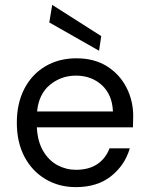

<svg xmlns="http://www.w3.org/2000/svg" viewBox="-20 -755 608 787"><path d="M291 12Q221 12 166 -21Q111 -54 80 -113Q49 -172 49 -252Q49 -331 79.5 -390.5Q110 -450 165.5 -483Q221 -516 293 -516Q367 -516 419 -483Q471 -450 498.5 -396Q526 -342 526 -279Q526 -269 525.5 -258Q525 -247 525 -233H131Q134 -175 157 -136Q180 -97 215.5 -78Q251 -59 291 -59Q344 -59 378.5 -82Q413 -105 429 -147H512Q492 -78 435.5 -33Q379 12 291 12ZM291 -445Q231 -445 185 -407.5Q139 -370 132 -298H443Q440 -367 397.5 -406Q355 -445 291 -445ZM386 -547 182 -663 194 -735 395 -607Z"/></svg>

Font: DM Sans
Style: Regular
Weight: 400
Designer: Colophon Foundry, Jonny Pinhorn
Foundry: Colophon Foundry
Version: Version 4.004; ttfautohint (v1.8.4.7-5d5b)